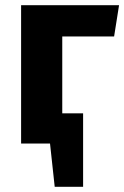

<svg xmlns="http://www.w3.org/2000/svg" viewBox="-20 -551 477 737"><path d="M219 -411V-116H299V166H190L172 0H61V-531H437L418 -411Z"/></svg>

Font: FiraGOUPP
Style: Bold
Weight: 700
Designer: bBox Type
Foundry: bBox Type GmbH
Version: Version 1.001